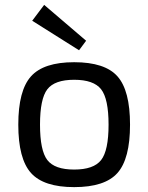

<svg xmlns="http://www.w3.org/2000/svg" viewBox="-20 -754 608 787"><path d="M333 -587 304 -548 112 -669 161 -734ZM284 -499Q410 -499 461.5 -441Q513 -383 513 -243Q513 -103 461.5 -45Q410 13 284 13Q159 13 107 -45Q55 -103 55 -243Q55 -383 107 -441Q159 -499 284 -499ZM394.5 -388Q364 -427 284 -427Q204 -427 174 -388Q144 -349 144 -243Q144 -137 174 -98Q204 -59 284 -59Q364 -59 394.5 -98Q425 -137 425 -243Q425 -349 394.5 -388Z"/></svg>

Font: Exo 2.0
Style: Regular
Weight: 400
Designer: Natanael Gama
Version: Version 1.001;PS 001.001;hotconv 1.0.70;makeotf.lib2.5.58329